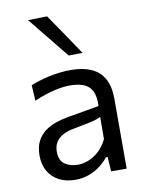

<svg xmlns="http://www.w3.org/2000/svg" viewBox="-88 -840 693 912"><g transform="rotate(-10 259.0 -384.0)"><path d="M202 10Q157.5 10 124 -7.2Q90.5 -24.5 71.8 -56.5Q53 -88.5 53 -133.5Q53 -174 67.5 -201.8Q82 -229.5 105.5 -247Q129 -264.5 157.5 -274.2Q186 -284 214.5 -289L370 -316Q372 -366.5 356.8 -392.2Q341.5 -418 314 -427Q286.5 -436 253 -436Q236 -436 216.5 -433.5Q197 -431 175.2 -425.8Q153.5 -420.5 129.5 -412.5Q105.5 -404.5 79 -393L74.5 -468.5Q92.5 -476 115.2 -483Q138 -490 163.8 -495.8Q189.5 -501.5 216.5 -504.5Q243.5 -507.5 271 -507.5Q326.5 -507.5 366.8 -490Q407 -472.5 428.5 -435Q450 -397.5 450 -337Q450 -314 450 -278.5Q450 -243 450 -211V-146.5Q450 -112.5 450 -77.2Q450 -42 450 0H375L370.5 -70.5H362.5Q347 -50.5 323.5 -32Q300 -13.5 269.2 -1.8Q238.5 10 202 10ZM226 -58.5Q252.5 -58.5 279 -69.5Q305.5 -80.5 328.8 -102.2Q352 -124 368 -157L368.5 -264Q360.5 -259.5 347.2 -255Q334 -250.5 307.8 -244.8Q281.5 -239 235 -230.5Q206.5 -225.5 184.5 -214.2Q162.5 -203 149.8 -183.8Q137 -164.5 137 -137Q137 -94 162.8 -76.2Q188.5 -58.5 226 -58.5ZM272 -577Q245.5 -610 218.8 -642.8Q192 -675.5 165.2 -709Q138.5 -742.5 111 -776L203 -778Q237 -728.5 271 -678.8Q305 -629 339 -578Z"/></g></svg>

Font: Commissioner Thin
Style: Regular
Weight: 400
Version: Version 1.000